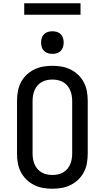

<svg xmlns="http://www.w3.org/2000/svg" viewBox="-20 -1145 640 1173"><path d="M300 8Q271 8 242.5 3Q214 -2 188 -15Q162 -28 141 -48.5Q120 -69 107 -94.5Q94 -120 89 -148.5Q84 -177 84 -206V-529Q84 -558 89 -586.5Q94 -615 107 -640.5Q120 -666 141 -686.5Q162 -707 188 -720Q214 -733 242.5 -738Q271 -743 300 -743Q329 -743 357.5 -738Q386 -733 412 -720Q438 -707 459 -686.5Q480 -666 493 -640.5Q506 -615 511 -586.5Q516 -558 516 -529V-206Q516 -177 511 -148.5Q506 -120 493 -94.5Q480 -69 459 -48.5Q438 -28 412 -15Q386 -2 357.5 3Q329 8 300 8ZM300 -76Q317 -76 333.5 -79.5Q350 -83 364.5 -91Q379 -99 390.5 -112Q402 -125 408.5 -140.5Q415 -156 418 -172.5Q421 -189 421 -206V-529Q421 -546 418 -562.5Q415 -579 408.5 -594.5Q402 -610 390.5 -623Q379 -636 364.5 -644Q350 -652 333.5 -655.5Q317 -659 300 -659Q283 -659 266.5 -655.5Q250 -652 235.5 -644Q221 -636 209.5 -623Q198 -610 191.5 -594.5Q185 -579 182 -562.5Q179 -546 179 -529V-206Q179 -189 182 -172.5Q185 -156 191.5 -140.5Q198 -125 209.5 -112Q221 -99 235.5 -91Q250 -83 266.5 -79.5Q283 -76 300 -76ZM300 -816Q286 -816 272.5 -820Q259 -824 249 -834Q239 -844 235 -857.5Q231 -871 231 -885Q231 -899 235 -912.5Q239 -926 249 -936Q259 -946 272.5 -950Q286 -954 300 -954Q314 -954 327.5 -950Q341 -946 351 -936Q361 -926 365 -912.5Q369 -899 369 -885Q369 -871 365 -857.5Q361 -844 351 -834Q341 -824 327.5 -820Q314 -816 300 -816ZM128 -1055V-1125H472V-1055Z"/></svg>

Font: Iosevka Etoile Medium
Style: Regular
Weight: 500
Designer: Belleve Invis
Foundry: Belleve Invis
Version: Version 22.1.2; ttfautohint (v1.8.4)